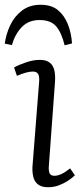

<svg xmlns="http://www.w3.org/2000/svg" viewBox="-38 -771 351 805"><path d="M126 -427Q128 -450 122 -460.5Q116 -471 100 -471Q87 -471 70.5 -466.5Q54 -462 33 -453L21 -488Q40 -499 71 -509.5Q102 -520 129 -520Q156 -520 171 -508Q186 -496 190.5 -473.5Q195 -451 192 -419L167 -78Q165 -55 170 -44.5Q175 -34 190 -34Q204 -34 220 -41.5Q236 -49 256 -65L276 -36Q265 -25 247.5 -13.5Q230 -2 209 6Q188 14 163 14Q136 14 121 2Q106 -10 101.5 -30Q97 -50 98 -71ZM132 -751Q178 -751 205 -728.5Q232 -706 246.5 -669.5Q261 -633 264 -589L233 -581Q220 -634 197.5 -660.5Q175 -687 128 -687Q81 -687 52.5 -656.5Q24 -626 12 -582L-18 -588Q-13 -627 4.5 -664.5Q22 -702 54 -726.5Q86 -751 132 -751Z"/></svg>

Font: Literata 24pt Light
Style: Italic
Weight: 300
Italic angle: -2°
Designer: Latin by Veronika Burian and Jose Scaglione. Greek by Irene Vlachou. Cyrillic by Vera Evstafieva
Foundry: TypeTogether
Version: Version 3.103;gftools[0.9.29]